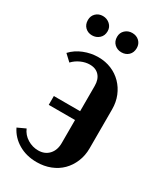

<svg xmlns="http://www.w3.org/2000/svg" viewBox="-173 -733 690 810"><g transform="rotate(30 172.0 -328.0)"><path d="M311 -153Q311 -118 298.5 -88Q286 -58 264.5 -36.5Q243 -15 212.5 -3Q182 9 146 9Q96 9 57.5 -13.5Q19 -36 0 -75L39 -93Q50 -67 74.5 -52Q99 -37 127 -37Q159 -37 178.5 -58Q198 -79 198 -114V-226H70V-269H198V-392Q198 -424 181.5 -442Q165 -460 136 -460Q115 -460 93.5 -450.5Q72 -441 56 -424L25 -453Q48 -478 82 -491.5Q116 -505 152 -505Q186 -505 215 -493Q244 -481 265.5 -459Q287 -437 299 -407.5Q311 -378 311 -343ZM34 -619Q34 -639 47.5 -652Q61 -665 81 -665Q101 -665 115.5 -652Q130 -639 130 -619Q130 -597 115.5 -584Q101 -571 81 -571Q61 -571 47.5 -584Q34 -597 34 -619ZM176 -619Q176 -639 190 -652Q204 -665 224 -665Q245 -665 258.5 -652Q272 -639 272 -619Q272 -597 258.5 -584Q245 -571 224 -571Q204 -571 190 -584Q176 -597 176 -619Z"/></g></svg>

Font: Moniqa ExtBd Paragraph
Style: Regular
Weight: 800
Designer: Rajesh Rajput
Foundry: Rajesh Rajput
Version: Version 1.000